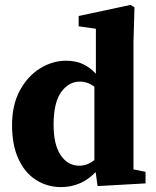

<svg xmlns="http://www.w3.org/2000/svg" viewBox="-20 -746 634 781"><path d="M198 -239Q198 -157 227 -114.5Q256 -72 302 -72Q336 -72 364 -95V-393Q337 -414 305 -414Q259 -414 228.5 -371Q198 -328 198 -239ZM377 11 369 -46Q311 15 228 15Q172 15 126.5 -14Q81 -43 55 -99.5Q29 -156 29 -237Q29 -319 60.5 -377.5Q92 -436 142.5 -467.5Q193 -499 249 -499Q288 -499 317 -485.5Q346 -472 370 -446V-629L300 -639V-681L511 -726L527 -716L523 -576V-57L572 -47V0Z"/></svg>

Font: Source Serif Pro
Style: Bold
Weight: 700
Designer: Frank Grießhammer
Foundry: Adobe Systems Incorporated
Version: Version 3.001;hotconv 1.0.111;makeotfexe 2.5.65597